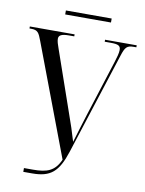

<svg xmlns="http://www.w3.org/2000/svg" viewBox="-91 -887 718 950"><g transform="rotate(10 268.5 -411.5)"><path d="M162 -803H392V-823H162ZM93 0H137C230 0 268 -33 302 -138L467 -650C481 -694 490 -704 524 -704H537V-714H378V-704H408C446 -704 458 -698 458 -676C458 -661 451 -637 444 -615L355 -336C339 -284 324 -237 310 -189C296 -236 284 -274 264 -329L159 -631C152 -650 147 -666 147 -678C147 -695 159 -704 199 -704H225V-714H0V-704H8C42 -704 48 -692 63 -652L274 -93C247 -32 208 -19 138 -19H93Z"/></g></svg>

Font: Noto Serif Display ExtraCondensed
Style: Regular
Weight: 400
Width: 2
Designer: Monotype Design Team
Foundry: Monotype Imaging Inc.
Version: Version 2.009